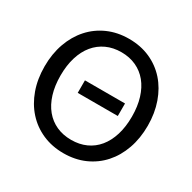

<svg xmlns="http://www.w3.org/2000/svg" viewBox="-147 -798 956 954"><g transform="rotate(30 331.0 -321.0)"><path d="M243.7 -360.4H473.6V-288.6H243.7ZM627 -320.8Q627 -248.5 605.7 -188.5Q584.5 -128.4 545.7 -85Q506.8 -41.5 452.4 -17.3Q397.9 6.8 331.5 6.8Q265.6 6.8 210.9 -17.3Q156.2 -41.5 117.2 -85Q78.1 -128.4 56.6 -188.5Q35.2 -248.5 35.2 -320.8Q35.2 -392.6 56.6 -452.9Q78.1 -513.2 117.2 -556.9Q156.2 -600.6 210.9 -624.8Q265.6 -648.9 331.5 -648.9Q397.9 -648.9 452.4 -624.8Q506.8 -600.6 545.7 -556.9Q584.5 -513.2 605.7 -452.9Q627 -392.6 627 -320.8ZM536.1 -320.8Q536.1 -379.4 521.7 -426Q507.3 -472.7 480.7 -505.1Q454.1 -537.6 416.3 -554.9Q378.4 -572.3 331.5 -572.3Q284.7 -572.3 246.8 -554.9Q209 -537.6 182.1 -505.1Q155.3 -472.7 140.9 -426Q126.5 -379.4 126.5 -320.8Q126.5 -262.2 140.9 -215.6Q155.3 -168.9 182.1 -136.5Q209 -104 246.8 -86.9Q284.7 -69.8 331.5 -69.8Q378.4 -69.8 416.3 -86.9Q454.1 -104 480.7 -136.5Q507.3 -168.9 521.7 -215.6Q536.1 -262.2 536.1 -320.8Z"/></g></svg>

Font: Carlito
Style: Regular
Weight: 400
Designer: Lukasz Dziedzic
Foundry: tyPoland Lukasz Dziedzic
Version: Version 1.103; Beta1; all basic design good, some composites